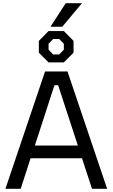

<svg xmlns="http://www.w3.org/2000/svg" viewBox="-20 -1186 707 1206"><path d="M297 -1018 393 -1166H495L371 -1018ZM285 -794 224 -855V-929L285 -991H381L442 -929V-855L381 -794ZM314 -844H352L381 -874V-911L352 -941H314L285 -911V-874ZM14 0 263 -737H404L653 0H558L495 -192H172L110 0ZM199 -272H469L345 -651H322Z"/></svg>

Font: Tomorrow
Style: Regular
Weight: 400
Designer: Tony de Marco, Monica Rizzolli
Foundry: Just in Type
Version: Version 2.002